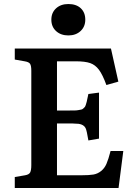

<svg xmlns="http://www.w3.org/2000/svg" viewBox="-20 -944 678 964"><path d="M237.8 -845.2Q237.8 -880.4 261.5 -902.1Q285.2 -923.8 323.2 -923.8Q362.8 -923.8 385.5 -902.6Q408.2 -881.3 408.2 -845.2Q408.2 -810.1 384.5 -788.1Q360.8 -766.1 323.2 -766.1Q285.6 -766.1 261.7 -787.8Q237.8 -809.6 237.8 -845.2ZM54.2 0V-55.2L106 -64Q126 -67.4 131.6 -78.6Q137.2 -89.8 137.2 -115.2V-588.9Q137.2 -613.3 131.3 -623Q125.5 -632.8 104 -636.2L54.2 -645V-700.2H537.1L574.2 -534.2L514.2 -517.1Q495.1 -569.3 476.8 -593.8Q458.5 -618.2 432.9 -627.2Q407.2 -636.2 359.9 -636.2H266.1V-389.2H331.1Q346.2 -389.2 356 -389.4Q365.7 -389.6 374.8 -391.4Q383.8 -393.1 388.7 -394Q393.6 -395 398.7 -399.7Q403.8 -404.3 406 -407Q408.2 -409.7 411.1 -418.5Q414.1 -427.2 415.3 -432.9Q416.5 -438.5 419.4 -452.1Q420.4 -456.1 420.9 -458.5Q421.4 -460.9 422.1 -464.8Q422.9 -468.8 423.8 -472.2L477.1 -479V-248L423.8 -238.8Q415.5 -289.6 409.7 -300.8Q400.9 -318.4 375.5 -322.3Q362.8 -323.7 340.8 -324.2H266.1V-64H388.2Q427.2 -64 448.7 -67.6Q470.2 -71.3 487.5 -85.2Q504.9 -99.1 514.6 -121.6Q524.4 -144 535.2 -186H599.1L575.2 0Z"/></svg>

Font: Literata Book SemiBold
Style: Regular
Weight: 600
Designer: Latin by Veronika Burian and Jose Scaglione. Greek by Irene Vlachou. Cyrillic by Vera Evstafieva
Foundry: TypeTogether
Version: Version 2.003;PS 002.003;hotconv 1.0.88;makeotf.lib2.5.64775